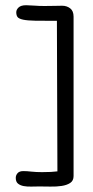

<svg xmlns="http://www.w3.org/2000/svg" viewBox="-20 -626 347 720"><path d="M255.9 34.2Q255.9 51.8 243.2 60.1Q230.5 68.4 210.9 71.3Q191.4 74.2 168.9 73.7Q146.5 73.2 127.9 73.2Q113.3 73.2 97.7 73.7Q82 74.2 68.8 71.8Q55.7 69.3 47.4 62.5Q39.1 55.7 39.1 41Q39.1 31.2 45.9 23.4Q52.7 15.6 67.4 15.6Q81.1 15.6 98.1 17.6Q115.2 19.5 137.7 19.5Q174.8 19.5 195.3 16.6L193.4 -547.9Q142.6 -547.9 112.8 -548.3Q83 -548.8 66.9 -552.2Q50.8 -555.7 45.9 -562Q41 -568.4 41 -580.1Q41 -589.8 49.8 -598.1Q58.6 -606.4 78.1 -606.4Q88.9 -606.4 107.4 -605Q126 -603.5 146.5 -603.5Q167 -603.5 185.1 -604Q203.1 -604.5 212.9 -604.5Q230.5 -604.5 243.2 -594.7Q255.9 -585 255.9 -563.5Z"/></svg>

Font: Hi Melody Cyrillic
Style: Regular
Weight: 400
Version: Version 0.90 April 10, 2018